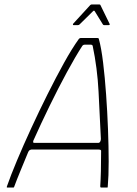

<svg xmlns="http://www.w3.org/2000/svg" viewBox="-20 -844 615 864"><path d="M14 0Q11 0 10.5 -1Q10 -2 11 -5Q28 -54 56.5 -122Q85 -190 120.5 -267Q156 -344 194 -420Q232 -496 268 -561Q304 -626 335 -669Q337 -671 339 -672Q341 -673 343 -673H417Q420 -673 422 -672.5Q424 -672 425 -668Q436 -628 444 -562Q452 -496 457.5 -418.5Q463 -341 466 -262.5Q469 -184 469 -117Q469 -50 465 -6Q465 -2 464.5 -1Q464 0 461 0H435Q433 0 432.5 -1Q432 -2 431 -5Q433 -34 434 -74Q435 -114 435 -162Q436 -167 433 -169Q430 -171 424 -171H121Q116 -170 113 -168Q110 -166 107 -160Q88 -114 71.5 -74Q55 -34 44 -4Q43 -2 42.5 -1Q42 0 39 0ZM135 -201H423Q426 -201 429.5 -204.5Q433 -208 434 -218Q429 -325 423.5 -431.5Q418 -538 397 -638Q395 -643 388 -643H362Q354 -643 350 -637Q319 -589 280.5 -518Q242 -447 203 -367Q164 -287 130 -211Q129 -209 129 -205Q129 -201 135 -201ZM311 -731Q308 -731 308 -733Q308 -735 309 -737L386 -821Q389 -824 393 -824H427Q431 -824 432 -821L473 -737Q475 -735 473.5 -733Q472 -731 469 -731H448Q445 -731 443 -734L406 -794Q403 -798 399 -794L338 -734Q335 -731 331 -731Z"/></svg>

Font: Glory Thin
Style: Italic
Weight: 100
Italic angle: -12°
Designer: Robert Leuschke
Foundry: Robert Leuschke
Version: Version 1.011